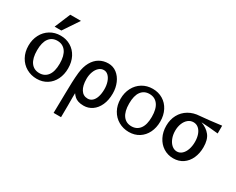

<svg xmlns="http://www.w3.org/2000/svg" viewBox="-130 -1371 2660 2167"><g transform="rotate(30 1200.0 -287.0)"><path d="M41.5 -276Q41.5 -355.5 74.8 -419.2Q108 -483 167.5 -519.2Q227 -555.5 302.5 -555.5Q376 -555.5 434.5 -520.5Q493 -485.5 525.8 -422Q558.5 -358.5 558.5 -276Q558.5 -196.5 527.5 -133Q496.5 -69.5 439.5 -33.2Q382.5 3 307.5 3Q234 3 173 -31.8Q112 -66.5 76.8 -130.2Q41.5 -194 41.5 -276ZM449.5 -275Q449.5 -379 409.5 -432.8Q369.5 -486.5 299 -486.5Q229.5 -486.5 190.8 -434Q152 -381.5 152 -278.5Q152 -174.5 191.5 -121Q231 -67.5 301.5 -67.5Q370.5 -67.5 410 -119.8Q449.5 -172 449.5 -275ZM190.5 -608.5 276 -813.5H415.5L278 -608.5Z M667 240 670.5 42.5 671.5 -15.5Q672.5 -96.5 675 -162Q677.5 -227.5 684 -289.5Q693.5 -374.5 726.5 -433.8Q759.5 -493 810.8 -523Q862 -553 926.5 -553Q988 -553 1035.8 -516.2Q1083.5 -479.5 1110 -417.5Q1136.5 -355.5 1136.5 -282.5Q1136.5 -195.5 1107.2 -131.2Q1078 -67 1028.2 -33Q978.5 1 918.5 1Q876 1 847.2 -8.8Q818.5 -18.5 800.8 -34.2Q783 -50 766 -73.5Q765 -59.5 765 -16.5L765.5 87Q765.5 150 764 240ZM1030.5 -278Q1030.5 -328 1016.5 -370.2Q1002.5 -412.5 977 -437.5Q951.5 -462.5 918.5 -462.5Q883 -462.5 855.2 -437.5Q827.5 -412.5 812 -370.2Q796.5 -328 796.5 -278Q796.5 -191 828.2 -141Q860 -91 918.5 -91Q953 -91 978.2 -113.8Q1003.5 -136.5 1017 -178.8Q1030.5 -221 1030.5 -278Z M1242 -276Q1242 -355.5 1275.2 -419.2Q1308.5 -483 1368 -519.2Q1427.5 -555.5 1503 -555.5Q1576.5 -555.5 1635 -520.5Q1693.5 -485.5 1726.2 -422Q1759 -358.5 1759 -276Q1759 -196.5 1728 -133Q1697 -69.5 1640 -33.2Q1583 3 1508 3Q1434.5 3 1373.5 -31.8Q1312.5 -66.5 1277.2 -130.2Q1242 -194 1242 -276ZM1650 -275Q1650 -379 1610 -432.8Q1570 -486.5 1499.5 -486.5Q1430 -486.5 1391.2 -434Q1352.5 -381.5 1352.5 -278.5Q1352.5 -174.5 1392 -121Q1431.5 -67.5 1502 -67.5Q1571 -67.5 1610.5 -119.8Q1650 -172 1650 -275Z M1840.5 -270.5Q1840.5 -351.5 1874.8 -414.8Q1909 -478 1971 -514.8Q2033 -551.5 2114 -555.5Q2153.5 -558 2236 -567.5Q2318.5 -577 2387 -586V-484.5Q2261 -498 2165.5 -502.5Q2242.5 -475 2284.5 -421.2Q2326.5 -367.5 2326.5 -270Q2326.5 -190 2297.8 -126.2Q2269 -62.5 2215.8 -26.2Q2162.5 10 2091 10Q2019 10 1962 -26.5Q1905 -63 1872.8 -127.2Q1840.5 -191.5 1840.5 -270.5ZM2213 -273Q2213 -327 2197.8 -369.2Q2182.5 -411.5 2154.5 -435Q2126.5 -458.5 2089 -458.5Q2050.5 -458.5 2020.2 -434Q1990 -409.5 1973 -367Q1956 -324.5 1956 -272Q1956 -218 1973.8 -173.5Q1991.5 -129 2021.8 -103.2Q2052 -77.5 2088.5 -77.5Q2124.5 -77.5 2153 -103Q2181.5 -128.5 2197.2 -173.2Q2213 -218 2213 -273Z"/></g></svg>

Font: JuliaMono SemiBold
Style: Regular
Weight: 600
Monospace: yes
Designer: cormullion
Foundry: corm
Version: Version 0.055; ttfautohint (v1.8.4)